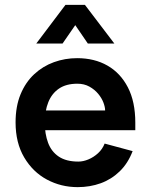

<svg xmlns="http://www.w3.org/2000/svg" viewBox="-20 -756 624 789"><path d="M299 13Q231 13 173 -18Q115 -49 79.5 -109Q44 -169 44 -253Q44 -319 64.5 -368.5Q85 -418 120.5 -451Q156 -484 201.5 -500.5Q247 -517 297 -517Q368 -517 421.5 -486.5Q475 -456 505.5 -397Q536 -338 536 -252V-221H141L140 -302H412Q412 -316 405 -334.5Q398 -353 383.5 -370.5Q369 -388 347.5 -400Q326 -412 298 -412Q252 -412 222.5 -392Q193 -372 178.5 -336Q164 -300 164 -252Q164 -206 177.5 -169.5Q191 -133 221.5 -112.5Q252 -92 302 -92Q322 -92 343.5 -101Q365 -110 383 -126.5Q401 -143 410 -166L525 -135Q506 -85 472 -52Q438 -19 394 -3Q350 13 299 13ZM129 -577 249 -736H329L450 -577H341L257 -700H322L237 -577Z"/></svg>

Font: Inclusive Sans SemiBold
Style: Regular
Weight: 600
Designer: Olivia King
Foundry: Olivia King
Version: Version 2.004